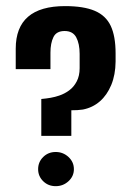

<svg xmlns="http://www.w3.org/2000/svg" viewBox="-20 -614 439 642"><path d="M118.1 -159.7V-283Q134.2 -284.4 149.7 -287.1Q165.2 -289.9 178.5 -294.6Q195.8 -300.4 211.2 -311.7Q226.7 -323 236.5 -341.7Q246.3 -360.3 246.3 -386.2V-433.7Q246.3 -467.5 235 -488.9Q223.7 -510.3 196.1 -510.3Q168.6 -510.3 158.7 -490Q148.7 -469.6 148.7 -437.9V-382.8H32.6V-451.2Q32.6 -593.6 197.5 -593.6Q259.8 -593.6 296.9 -577.8Q334 -562 350.3 -527.4Q366.5 -492.9 366.5 -435.4V-408Q366.1 -364 352 -329.9Q337.8 -295.8 313.8 -275Q289.7 -254.1 257.1 -247.7Q247.8 -246.3 238.7 -245.8Q229.5 -245.3 218.5 -245.3V-159.7ZM166.3 8.5Q141.3 8.5 124.4 -8.1Q107.5 -24.7 107.5 -48.3Q107.5 -72.3 124.4 -89Q141.3 -105.8 166.3 -105.8Q191 -105.8 209.1 -89Q227.1 -72.3 227.1 -48.3Q227.1 -24.7 209.1 -8.1Q191 8.5 166.3 8.5Z"/></svg>

Font: Alumni Sans SC Thin
Style: Regular
Weight: 100
Designer: Robert E. Leuschke
Foundry: Robert E. Leuschke
Version: Version 1.018